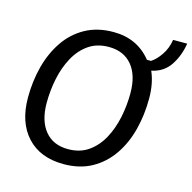

<svg xmlns="http://www.w3.org/2000/svg" viewBox="-104 -805 924 922"><g transform="rotate(15 357.5 -344.0)"><path d="M290.8 12.5Q174.2 12.5 108.8 -58.3Q43.3 -129.2 43.3 -252.5Q43.3 -335 62.9 -408.8Q82.5 -482.5 121.7 -539.6Q160.8 -596.7 220.4 -629.6Q280 -662.5 360 -662.5Q478.3 -662.5 548.3 -575H568.3Q592.5 -590 615.4 -623.3Q638.3 -656.7 645 -700H715Q705 -637.5 673.3 -590Q641.7 -542.5 581.7 -530Q606.7 -473.3 606.7 -398.3Q606.7 -315.8 587.5 -241.7Q568.3 -167.5 528.8 -110.4Q489.2 -53.3 430 -20.4Q370.8 12.5 290.8 12.5ZM292.5 -62.5Q351.7 -62.5 393.3 -91.7Q435 -120.8 461.7 -169.6Q488.3 -218.3 500.8 -277.9Q513.3 -337.5 513.3 -399.2Q513.3 -488.3 472.1 -537.9Q430.8 -587.5 356.7 -587.5Q298.3 -587.5 256.7 -558.8Q215 -530 188.3 -481.2Q161.7 -432.5 149.2 -372.9Q136.7 -313.3 136.7 -250.8Q136.7 -162.5 177.5 -112.5Q218.3 -62.5 292.5 -62.5Z"/></g></svg>

Font: Familjen Grotesk GF
Style: Italic
Weight: 400
Designer: Anders Wikstroem, Jonas Baeckman, Matilda Gysing, Kristian Moeller
Foundry: Familjen STHML AB
Version: Version 2.000; Beta; Release 4; Build 6